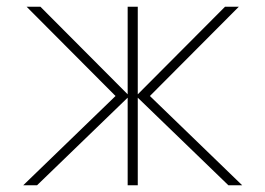

<svg xmlns="http://www.w3.org/2000/svg" viewBox="-20 -550 788 570"><path d="M49 0 323 -265 59 -530H100L359 -270V-530H389V-270L648 -530H689L425 -265L699 0H658L389 -260V0H359V-260L90 0Z"/></svg>

Font: Geist Thin
Style: Regular
Weight: 400
Designer: Basement.studio, Andrés Briganti, Mateo Zaragoza
Foundry: Basement.studio, Vercel, Andrés Briganti, Guido Ferreyra, Mateo Zaragoza
Version: Version 1.401